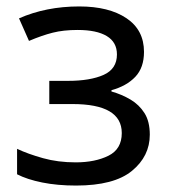

<svg xmlns="http://www.w3.org/2000/svg" viewBox="-20 -566 530 596"><path d="M226 -546Q318 -546 372.5 -509.5Q427 -473 427 -405Q427 -356 400 -327.5Q373 -299 326 -286V-282Q358 -273 385 -257Q412 -241 428.5 -215Q445 -189 445 -148Q445 -81 389.5 -35.5Q334 10 216 10Q158 10 111 0.5Q64 -9 33 -25V-104Q67 -88 113.5 -75Q160 -62 215 -62Q275 -62 316.5 -82.5Q358 -103 358 -153Q358 -243 205 -243H133V-315H191Q260 -315 301.5 -333.5Q343 -352 343 -397Q343 -435 311.5 -454Q280 -473 221 -473Q177 -473 143.5 -464.5Q110 -456 70 -439L39 -509Q123 -546 226 -546Z"/></svg>

Font: Noto Sans
Style: Regular
Weight: 400
Designer: Monotype Design Team
Foundry: Monotype Imaging Inc.
Version: Version 2.007